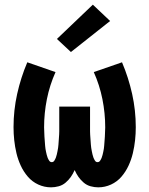

<svg xmlns="http://www.w3.org/2000/svg" viewBox="-20 -795 640 823"><path d="M199 8Q170 8 144 -4Q118 -16 99.5 -37.5Q81 -59 69 -85Q57 -111 50.5 -138.5Q44 -166 41 -194Q38 -222 38 -250Q38 -322 53.5 -392Q69 -462 97 -528L218 -486Q193 -430 181 -370Q169 -310 169 -249Q169 -242 169.5 -235.5Q170 -229 170 -222.5Q170 -216 170.5 -209.5Q171 -203 171.5 -196Q172 -189 172.5 -182.5Q173 -176 173.5 -169.5Q174 -163 175 -156.5Q176 -150 177.5 -143.5Q179 -137 180.5 -130.5Q182 -124 184.5 -118Q187 -112 191 -106Q195 -100 202 -100Q209 -100 213 -106.5Q217 -113 219.5 -119.5Q222 -126 223.5 -133Q225 -140 226.5 -147Q228 -154 229 -161Q230 -168 230.5 -175Q231 -182 231.5 -189Q232 -196 232.5 -203Q233 -210 233.5 -217.5Q234 -225 234 -232Q234 -239 234 -246Q234 -253 234 -260V-338H366V-260Q366 -253 366 -246Q366 -239 366 -232Q366 -225 366.5 -217.5Q367 -210 367.5 -203Q368 -196 368.5 -189Q369 -182 369.5 -175Q370 -168 371 -161Q372 -154 373.5 -147Q375 -140 376.5 -133Q378 -126 380.5 -119.5Q383 -113 387 -106.5Q391 -100 398 -100Q405 -100 409 -106Q413 -112 415.5 -118Q418 -124 419.5 -130.5Q421 -137 422.5 -143.5Q424 -150 425 -156.5Q426 -163 426.5 -169.5Q427 -176 427.5 -182.5Q428 -189 428.5 -196Q429 -203 429.5 -209.5Q430 -216 430 -222.5Q430 -229 430.5 -235.5Q431 -242 431 -249Q431 -310 419 -370Q407 -430 382 -486L503 -528Q531 -462 546.5 -392Q562 -322 562 -250Q562 -222 559 -194Q556 -166 549.5 -138.5Q543 -111 531 -85Q519 -59 500.5 -37.5Q482 -16 456 -4Q430 8 401 8Q385 8 368.5 3.5Q352 -1 339 -12Q326 -23 316.5 -36.5Q307 -50 300 -66Q293 -50 283.5 -36.5Q274 -23 261 -12Q248 -1 231.5 3.5Q215 8 199 8ZM284 -572 224 -628 378 -775 452 -705Z"/></svg>

Font: Iosevka SS04 Heavy Extended
Style: Regular
Weight: 900
Width: 7
Monospace: yes
Designer: Belleve Invis
Foundry: Belleve Invis
Version: Version 19.0.0; ttfautohint (v1.8.4)